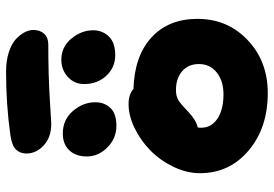

<svg xmlns="http://www.w3.org/2000/svg" viewBox="-155 -741 903 633"><g transform="rotate(-90 296.5 -424.5)"><path d="M205.1 -707Q160.2 -707 133.5 -731.9Q106.9 -756.8 106.9 -789.1Q106.9 -809.6 119.9 -823.2Q132.8 -836.9 168 -841.8Q267.6 -856 377 -856Q412.6 -856 440.7 -846.9Q468.8 -837.9 483.9 -823.7Q499 -809.6 506.6 -794.7Q514.2 -779.8 514.2 -766.1Q514.2 -743.7 501.5 -730.2Q488.8 -716.8 466.8 -716.8Q368.2 -716.8 287.8 -711.9Q207.5 -707 205.1 -707ZM431.2 -496.1Q390.6 -496.1 363.3 -525.4Q335.9 -554.7 335.9 -599.1Q335.9 -630.9 359.4 -652.3Q382.8 -673.8 416 -673.8Q458.5 -673.8 485.8 -640.6Q513.2 -607.4 513.2 -568.8Q513.2 -538.6 492.9 -517.3Q472.7 -496.1 431.2 -496.1ZM198.2 -492.2Q157.2 -492.2 127.2 -521.7Q97.2 -551.3 97.2 -589.8Q97.2 -626 117.4 -647.5Q137.7 -668.9 172.9 -668.9Q218.8 -668.9 247.3 -635.3Q275.9 -601.6 275.9 -562Q275.9 -531.7 257.1 -512Q238.3 -492.2 198.2 -492.2ZM306.2 6.8Q191.4 6.8 116.7 -56.4Q42 -119.6 42 -216.8Q42 -260.3 63 -304Q84 -347.7 116.7 -379.9Q149.4 -412.1 190.4 -432.1Q231.4 -452.1 270 -452.1Q302.2 -452.1 319.8 -436Q429.2 -432.6 490 -376.2Q550.8 -319.8 550.8 -225.1Q550.8 -125.5 480.7 -59.3Q410.6 6.8 306.2 6.8ZM191.9 -212.9Q191.9 -179.2 221.7 -159.2Q251.5 -139.2 301.8 -139.2Q346.2 -139.2 374 -161.4Q401.9 -183.6 401.9 -220.2Q401.9 -254.9 378.2 -275.4Q354.5 -295.9 315.9 -295.9Q295.4 -295.9 281.2 -286.9Q267.1 -277.8 245.1 -255.9Q217.3 -229.5 192.9 -224.1Q191.9 -221.2 191.9 -212.9Z"/></g></svg>

Font: Shantell Sans Irregular Bouncy
Style: Bold
Weight: 700
Designer: Stephen Nixon, Anya Danilova, Shantell Martin
Foundry: Arrow Type
Version: Version 1.006;[9816181b4]